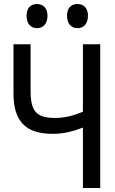

<svg xmlns="http://www.w3.org/2000/svg" viewBox="-20 -934 570 954"><path d="M365 -794C394 -794 417 -814 417 -856C417 -896 394 -914 365 -914C336 -914 313 -897 313 -856C313 -814 336 -794 365 -794ZM164 -794C192 -794 216 -814 216 -856C216 -896 192 -914 164 -914C135 -914 112 -897 112 -856C112 -814 135 -794 164 -794ZM392 0H478V-714H392V-379C347 -360 303 -348 255 -348C159 -348 132 -382 132 -484V-714H47V-470C47 -334 105 -269 241 -269C292 -269 334 -278 392 -300Z"/></svg>

Font: Noto Sans Mono Condensed
Style: Regular
Weight: 400
Width: 3
Designer: Monotype Design Team
Foundry: Monotype Imaging Inc.
Version: Version 2.014